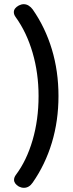

<svg xmlns="http://www.w3.org/2000/svg" viewBox="-20 -763 346 916"><path d="M47 95Q47 83 56 71Q107 3 135.5 -94.5Q164 -192 164 -305Q164 -414 135.5 -511.5Q107 -609 55 -681Q46 -693 46 -705Q46 -724 70 -737Q82 -743 93 -743Q106 -743 117 -736Q128 -729 136 -718Q196 -632 227.5 -527.5Q259 -423 259 -305Q259 -187 227.5 -82.5Q196 22 136 108Q119 133 94 133Q82 133 70 127Q47 113 47 95Z"/></svg>

Font: Kodchasan Medium
Style: Regular
Weight: 500
Designer: Katatrad Aksorn Co.,Ltd.
Foundry: Cadson Demak Co.,Ltd.
Version: Version 1.000; ttfautohint (v1.6)